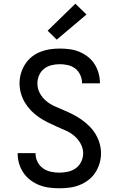

<svg xmlns="http://www.w3.org/2000/svg" viewBox="-20 -1004 640 1032"><path d="M299 8Q272 8 244.5 4.5Q217 1 191.5 -9Q166 -19 144 -35.5Q122 -52 106.5 -74.5Q91 -97 83 -123.5Q75 -150 75 -177Q75 -178 75 -179Q75 -180 75 -181H171Q171 -180 171 -179.5Q171 -179 171 -179Q171 -156 181.5 -134.5Q192 -113 211 -99.5Q230 -86 253 -81Q276 -76 299 -76Q322 -76 345 -81Q368 -86 387 -99.5Q406 -113 416.5 -135Q427 -157 427 -180Q427 -207 413.5 -231.5Q400 -256 379.5 -273.5Q359 -291 334 -302Q309 -313 284 -324Q259 -335 235 -347Q211 -359 188.5 -374.5Q166 -390 147 -409.5Q128 -429 114 -452.5Q100 -476 92.5 -502.5Q85 -529 85 -556Q85 -583 92.5 -609Q100 -635 114.5 -658Q129 -681 150 -698Q171 -715 196 -725Q221 -735 247.5 -739Q274 -743 301 -743Q328 -743 354.5 -739.5Q381 -736 405.5 -726Q430 -716 451.5 -699.5Q473 -683 487.5 -660.5Q502 -638 509.5 -612Q517 -586 517 -560Q517 -559 517 -558Q517 -557 517 -556H421Q421 -556 421 -556.5Q421 -557 421 -558Q421 -580 411.5 -601Q402 -622 384.5 -635.5Q367 -649 345 -654Q323 -659 301 -659Q279 -659 256.5 -653.5Q234 -648 216.5 -634Q199 -620 190 -599Q181 -578 181 -555Q181 -528 194 -503.5Q207 -479 228 -461.5Q249 -444 273.5 -433Q298 -422 323 -411.5Q348 -401 372.5 -388.5Q397 -376 419 -360.5Q441 -345 460.5 -325.5Q480 -306 494 -282.5Q508 -259 515.5 -233Q523 -207 523 -180Q523 -152 515 -125.5Q507 -99 492 -76Q477 -53 454.5 -36Q432 -19 406.5 -9Q381 1 353.5 4.5Q326 8 299 8ZM285 -791 236 -839 385 -984 445 -926Z"/></svg>

Font: Iosevka SS04 Medium Extended
Style: Regular
Weight: 500
Width: 7
Monospace: yes
Designer: Belleve Invis
Foundry: Belleve Invis
Version: Version 19.0.0; ttfautohint (v1.8.4)